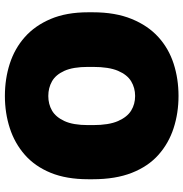

<svg xmlns="http://www.w3.org/2000/svg" viewBox="-2 -752 768 805"><g transform="rotate(-90 382.5 -350.0)"><path d="M382 14Q311 14 247.5 -6.5Q184 -27 135.5 -70Q87 -113 60 -181.5Q33 -250 33 -345V-365Q33 -456 60 -522Q87 -588 135.5 -630.5Q184 -673 247.5 -693.5Q311 -714 382 -714Q454 -714 517.5 -693.5Q581 -673 629 -630.5Q677 -588 705 -522Q733 -456 733 -365V-345Q733 -251 705 -182.5Q677 -114 629 -70.5Q581 -27 517.5 -6.5Q454 14 382 14ZM382 -168Q416 -168 443.5 -184.5Q471 -201 487.5 -239.5Q504 -278 504 -345V-365Q504 -428 487.5 -464.5Q471 -501 443.5 -516.5Q416 -532 382 -532Q348 -532 321 -516.5Q294 -501 277 -464.5Q260 -428 260 -365V-345Q260 -278 277 -239.5Q294 -201 321 -184.5Q348 -168 382 -168Z"/></g></svg>

Font: Golos Text ExtraBold
Style: Regular
Weight: 800
Designer: A.Korolkova, Vitaly Kuzmin
Foundry: ParaType Ltd
Version: Version 2.004